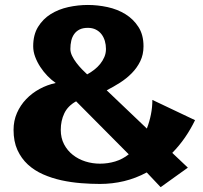

<svg xmlns="http://www.w3.org/2000/svg" viewBox="-20 -735 827 782"><path d="M774.4 -245.6Q756.8 -209 733.6 -175.3Q710.4 -141.6 681.6 -112.3L745.1 -52.2L634.3 27.3L577.6 -32.7Q533.2 -8.8 485.4 2.7Q437.5 14.2 387.2 14.2Q350.1 14.2 309.8 11Q269.5 7.8 230.2 -0.7Q190.9 -9.3 155.5 -24.9Q120.1 -40.5 93.5 -64.9Q66.9 -89.4 51 -124Q35.2 -158.7 35.2 -206.1Q35.2 -243.2 49.1 -274.9Q63 -306.6 86.7 -331.3Q110.4 -356 141.4 -372.8Q172.4 -389.6 207 -397Q189.9 -408.7 173.6 -425.5Q157.2 -442.4 144.3 -462.2Q131.3 -481.9 123.3 -503.4Q115.2 -524.9 115.2 -546.4Q115.2 -593.3 135 -625.5Q154.8 -657.7 186.5 -677.5Q218.3 -697.3 258.1 -706.1Q297.9 -714.8 337.9 -714.8Q377.4 -714.8 418 -706.1Q458.5 -697.3 491 -677.2Q523.4 -657.2 543.9 -625.2Q564.5 -593.3 564.5 -546.4Q564.5 -512.7 551.3 -485.6Q538.1 -458.5 516.6 -436.8Q495.1 -415 468.3 -397.9Q441.4 -380.9 414.6 -367.2L578.1 -211.4Q588.9 -239.3 594.7 -268.8Q600.6 -298.3 600.6 -328.1ZM411.6 -535.6Q411.6 -552.7 407 -568.4Q402.3 -584 393.3 -595.7Q384.3 -607.4 370.4 -614.5Q356.4 -621.6 337.9 -621.6Q317.9 -621.6 304.4 -615Q291 -608.4 282.5 -596.7Q273.9 -585 270.3 -569.3Q266.6 -553.7 266.6 -535.6Q266.6 -522 273.7 -507.3Q280.8 -492.7 291.3 -479Q301.8 -465.3 313.5 -453.1Q325.2 -440.9 335 -432.1Q349.6 -439.9 363.5 -450.7Q377.4 -461.4 387.9 -474.4Q398.4 -487.3 405 -502.7Q411.6 -518.1 411.6 -535.6ZM504.4 -106.4 290 -322.3Q256.3 -303.7 241.9 -273.4Q227.5 -243.2 227.5 -206.1Q227.5 -172.9 241 -147.2Q254.4 -121.6 276.9 -104Q299.3 -86.4 327.9 -77.4Q356.4 -68.4 387.2 -68.4Q419.4 -68.4 449.2 -77.4Q479 -86.4 504.4 -106.4Z"/></svg>

Font: Aclonica
Style: Regular
Weight: 400
Version: Version 1.001